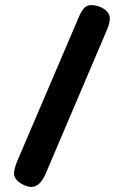

<svg xmlns="http://www.w3.org/2000/svg" viewBox="-20 -724 493 757"><path d="M401.9 -606.9 159.2 -37.1Q136.7 13.2 103 13.2Q91.8 13.2 75.2 5.9Q38.6 -10.7 35.2 -37.1Q35.2 -56.2 45.9 -84L290 -654.8Q298.3 -675.8 308.8 -689Q319.3 -702.1 336.9 -704.1Q355.5 -704.1 375 -696.8Q409.7 -681.6 413.1 -654.8Q413.1 -632.3 401.9 -606.9Z"/></svg>

Font: Concert One
Style: Regular
Weight: 400
Designer: Johan Kallas, Mihkel Virkus
Foundry: Johan Kallas, Mihkel Virkus
Version: Version 1.003